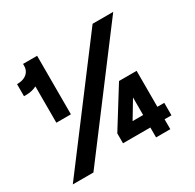

<svg xmlns="http://www.w3.org/2000/svg" viewBox="-153 -868 1057 1040"><g transform="rotate(-30 375.0 -347.5)"><path d="M110 -334H201V-700H113V-687C113 -651 86 -625 44 -622L30 -621V-546H45C67 -546 90 -551 110 -561ZM20 0H149L677 -700H548ZM367 -57H538V5H627V-57H670V-135H627V-360H517L367 -119ZM472 -135 538 -245V-135Z"/></g></svg>

Font: Fixel Display SemiBold
Style: Regular
Weight: 600
Designer: AlfaBravo + MacPaw
Foundry: Kyrylo Tkachov, Marchela Mozhyna, Serhii Makarenko, Maria Weinstein, Zakhar Kryvoshyya
Version: Version 1.211